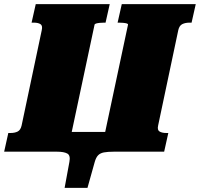

<svg xmlns="http://www.w3.org/2000/svg" viewBox="-60 -730 962 924"><path d="M105 0 127 -95H579L557 0H488Q458 0 440 3.5Q422 7 412 17.5Q402 28 396 49L361 174H251L274 49Q280 18 264 9Q248 0 214 0ZM-40 0 -20 -90H-9Q11 -90 25 -97Q39 -104 44 -126L141 -585Q146 -607 134.5 -614Q123 -621 103 -621H92L112 -710H468L448 -621H440Q431 -621 420.5 -620Q410 -619 403 -617Q396 -615 395 -611L265 0ZM730 0H426L556 -611Q557 -615 550.5 -617Q544 -619 534 -620Q524 -621 514 -621H506L526 -710H882L862 -621H852Q832 -621 817.5 -614Q803 -607 798 -585L701 -126Q696 -104 708 -97Q720 -90 740 -90H750Z"/></svg>

Font: Roboto Serif Black
Style: Italic
Weight: 900
Italic angle: -10°
Version: Version 1.008